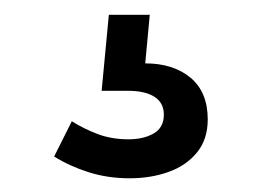

<svg xmlns="http://www.w3.org/2000/svg" viewBox="-20 -42 363 266"><path d="M55 174.8 79.5 126Q96.2 136.5 115.5 143.8Q134.8 151 158 151Q178.8 151 192.9 142.9Q207 134.8 207 116.8Q207 100.5 194 92.1Q181 83.8 157.2 83.8H120.8L130.8 -21.5H187.5L181.2 45.8Q220 45.8 243.9 65.6Q267.8 85.5 267.8 123.5Q267.8 151 252.9 169.2Q238 187.5 213.5 196.2Q189 205 159.5 205Q129 205 102.2 196.4Q75.5 187.8 55 174.8Z"/></svg>

Font: Space 7353
Style: Regular
Weight: 400
Designer: Christine Claussen + Ruben Lyon  (Space 7353)
Version: Version 1.000;FEAKit 1.0